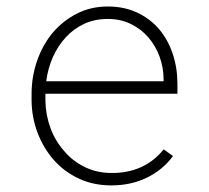

<svg xmlns="http://www.w3.org/2000/svg" viewBox="-20 -558 640 588"><path d="M320.8 9.8Q380.9 9.8 429.4 -13.7Q478 -37.1 509.8 -80.1L481.4 -100.6Q451.7 -64 411.4 -45.9Q371.1 -27.8 321.8 -28.3Q276.4 -28.3 239.3 -46.6Q202.1 -64.9 176.3 -95.7Q149.4 -126 134.8 -165.3Q120.1 -204.6 119.1 -248.5V-271H523.4V-304.2Q522.9 -352.1 508.5 -394.5Q494.1 -437 466.8 -469.2Q439.5 -501 399.9 -519.5Q360.4 -538.1 310.1 -538.1Q258.3 -538.1 215.6 -516.4Q172.9 -494.6 142.1 -458.5Q111.3 -421.9 94.2 -373.5Q77.1 -325.2 76.7 -272.5V-251Q77.1 -198.7 95 -151.6Q112.8 -104.5 144.5 -68.4Q176.3 -32.2 221.2 -11.2Q266.1 9.8 320.8 9.8ZM310.1 -500Q349.1 -500 380.6 -484.6Q412.1 -469.2 434.1 -443.8Q456.5 -418 468.8 -384.3Q481 -350.6 481 -314.9V-309.1H121.6Q126.5 -348.1 141.8 -382.8Q157.2 -417.5 181.2 -443.4Q205.1 -469.7 237.5 -484.9Q270 -500 310.1 -500Z"/></svg>

Font: Roboto Mono ExtraLight
Style: Regular
Weight: 250
Monospace: yes
Designer: Google
Version: Version 3.000